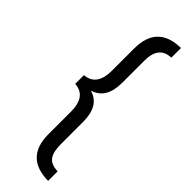

<svg xmlns="http://www.w3.org/2000/svg" viewBox="-288 -709 878 878"><g transform="rotate(45 151.0 -270.5)"><path d="M121.1 7.8V-138.7Q121.1 -237.3 44.9 -242.2V-298.8Q121.1 -304.2 121.1 -404.3V-546.9Q121.1 -698.2 271 -700.2V-637.7Q193.4 -635.7 193.4 -541V-397.9Q193.4 -295.4 120.1 -272V-270Q193.4 -248 193.4 -145V-3.9Q193.4 32.7 200.9 54.4Q208.5 76.2 225.3 86.4Q242.2 96.7 271 97.7V159.2Q121.1 157.2 121.1 7.8Z"/></g></svg>

Font: Selawik
Style: Regular
Weight: 400
Designer: Aaron Bell
Foundry: Microsoft Corporation
Version: Version 1.01